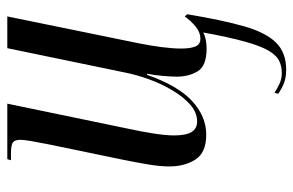

<svg xmlns="http://www.w3.org/2000/svg" viewBox="-159 -417 804 526"><g transform="rotate(-90 243.0 -154.0)"><path d="M315 228Q293 228 277 221.5Q261 215 249 206L252 196Q262 203 276 209.5Q290 216 306 216Q324 216 339 209Q354 202 367 180Q380 158 392 115Q404 72 417 1Q399 10 373 10Q326 10 311 -14Q296 -38 296 -72Q296 -86 298 -109.5Q300 -133 304 -153H301Q271 -68 229 -29.5Q187 9 137 9Q88 9 69 -20.5Q50 -50 50 -93Q50 -119 56.5 -156Q63 -193 69 -222L111 -425Q116 -450 119.5 -470.5Q123 -491 123 -500Q123 -515 116 -520.5Q109 -526 84 -526H67L70 -536H222L153 -203Q146 -172 140.5 -136.5Q135 -101 135 -80Q135 -46 144.5 -31Q154 -16 173 -16Q198 -16 219.5 -35Q241 -54 259 -84.5Q277 -115 289 -148.5Q301 -182 307 -212L374 -536H461L387 -174Q381 -144 377 -113.5Q373 -83 373 -60Q373 -35 378.5 -21Q384 -7 400 -7Q417 -7 432.5 -19.5Q448 -32 461 -50L467 -43Q451 53 434 112.5Q417 172 389.5 200Q362 228 315 228Z"/></g></svg>

Font: Noto Serif Display ExtraCondensed
Style: Italic
Weight: 400
Width: 2
Italic angle: -12°
Designer: Monotype Design Team
Foundry: Monotype Imaging Inc.
Version: Version 2.009